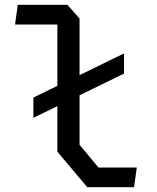

<svg xmlns="http://www.w3.org/2000/svg" viewBox="-20 -785 660 805"><path d="M120 -291 220.5 -340V-149L346 0H542L553.5 -82.5H393L313.5 -178V-385.5L500 -476.5V-561L313.5 -470V-707.5L262.5 -765H54.5L43 -682H220.5V-425L120 -376Z"/></svg>

Font: FontWithASyntaxHighlighterNightOwl
Style: Regular
Weight: 400
Designer: Riley Cran & the Lettermatic Team
Foundry: Lettermatic
Version: Version 1.000 (FontWithASyntaxHighlighterNightOwl)